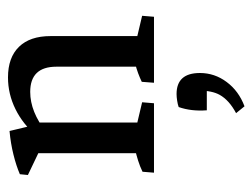

<svg xmlns="http://www.w3.org/2000/svg" viewBox="-97 -316 644 490"><g transform="rotate(-90 225.0 -71.0)"><path d="M299.8 -2.9V-249Q299.8 -315.9 235.4 -315.9Q184.6 -315.9 132.8 -274.9L123 -299.3Q152.8 -334.5 191.4 -353.5Q230 -372.6 272.5 -372.6Q323.2 -372.6 350.6 -344.5Q377.9 -316.4 377.9 -264.2V-2.9ZM79.1 -2.9V-329.1L157.2 -308.6V-2.9ZM29.3 0 31.7 -29.3Q45.9 -36.1 60.1 -40.5Q74.2 -44.9 88.4 -48.3L79.1 -12.2V-79.1H157.2V-12.2L149.4 -44.4L209 -30.3L206.5 0ZM258.8 0 261.2 -31.2Q271.5 -36.1 283.2 -40.5Q294.9 -44.9 309.1 -48.3L299.8 -12.2V-79.1H377.9V-12.2L370.1 -44.4L429.7 -30.3L427.2 0ZM79.1 -248.5V-311L90.8 -289.6L23.4 -321.8L25.4 -342.3Q46.9 -351.6 75.2 -358.6Q103.5 -365.7 135.7 -368.7L154.3 -291ZM198.7 231 181.2 209.5Q214.4 191.9 228 167.5Q238.8 147.9 238.8 114.7L259.3 134.8H188.5Q185.5 95.2 196.8 63Q203.6 60.5 213.1 59.1Q222.7 57.6 230 57.6Q283.7 57.6 283.7 117.2Q283.7 154.8 260.7 185.5Q237.8 216.3 198.7 231Z"/></g></svg>

Font: Markazi Text
Style: Regular
Weight: 400
Designer: Borna Izadpanah (Arabic designer), Fiona Ross (Arabic design director) and Florian Runge (Latin designer)
Foundry: Borna Izadpanah and Florian Runge
Version: Version 1.000